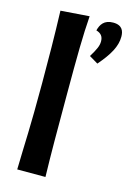

<svg xmlns="http://www.w3.org/2000/svg" viewBox="-118 -828 599 887"><g transform="rotate(15 181.5 -385.0)"><path d="M60 -760C64 -641 65 -527 65 -414C65 -191 60 -139 57 0H192C189 -114 189 -215 189 -391C189 -581 190 -677 197 -770ZM244 -715C268 -708 278 -694 278 -671C278 -650 269 -631 246 -593L288 -568C338 -626 363 -670 363 -716C363 -742 355 -770 310 -770C267 -770 251 -744 244 -715Z"/></g></svg>

Font: CantoraOne
Style: Regular
Weight: 400
Designer: Pablo Impallari, Rodrigo Fuenzalida
Foundry: Pablo Impallari
Version: Version 1.001